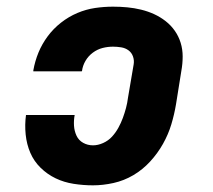

<svg xmlns="http://www.w3.org/2000/svg" viewBox="-20 -548 640 576"><path d="M259 8Q230 8 201 3.5Q172 -1 147 -13Q122 -25 102 -44.5Q82 -64 71 -89.5Q60 -115 57 -144.5Q54 -174 58 -203H204Q201 -187 202 -171Q203 -155 209.5 -141Q216 -127 229.5 -119.5Q243 -112 259 -112Q274 -112 289.5 -119Q305 -126 316 -138Q327 -150 335 -164.5Q343 -179 348.5 -194Q354 -209 358 -224Q362 -239 364 -255L381 -355Q383 -367 379 -378.5Q375 -390 365.5 -397Q356 -404 343.5 -406Q331 -408 319 -408Q303 -408 287.5 -404Q272 -400 258.5 -390Q245 -380 236.5 -365.5Q228 -351 226 -335Q226 -335 225.5 -334.5Q225 -334 225 -334H80Q80 -334 80 -335Q80 -336 80 -337Q85 -365 95.5 -390.5Q106 -416 123 -439Q140 -462 163 -480Q186 -498 212 -509Q238 -520 265 -524Q292 -528 319 -528Q341 -528 362 -526Q383 -524 403.5 -519Q424 -514 442.5 -505.5Q461 -497 477 -484.5Q493 -472 504.5 -455.5Q516 -439 522 -419.5Q528 -400 528 -378.5Q528 -357 524 -335L508 -235Q503 -205 494 -175Q485 -145 469 -116.5Q453 -88 430.5 -63.5Q408 -39 380 -22.5Q352 -6 320.5 1Q289 8 259 8Z"/></svg>

Font: Iosevka Etoile Heavy Oblique
Style: Regular
Weight: 900
Italic angle: -9°
Designer: Belleve Invis
Foundry: Belleve Invis
Version: Version 15.5.2; ttfautohint (v1.8.4)